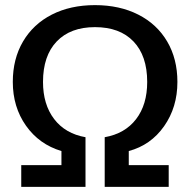

<svg xmlns="http://www.w3.org/2000/svg" viewBox="-20 -730 743 750"><path d="M63 -85H220V-140Q133 -166 81.5 -239Q30 -312 30 -410Q30 -500 70 -568Q110 -636 182.5 -673Q255 -710 351 -710Q447 -710 520 -673Q593 -636 633 -568Q673 -500 673 -410Q673 -311 621 -237Q569 -163 483 -140V-85H639V0H389V-194Q468 -208 511.5 -264.5Q555 -321 555 -410Q555 -512 501.5 -568Q448 -624 351 -624Q255 -624 201.5 -568Q148 -512 148 -410Q148 -322 191.5 -265Q235 -208 314 -194V0H63Z"/></svg>

Font: Krub SemiBold
Style: Regular
Weight: 600
Version: Version 1.000; ttfautohint (v1.6)